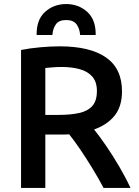

<svg xmlns="http://www.w3.org/2000/svg" viewBox="-20 -929 687 949"><path d="M84 0V-682Q129 -691 181 -695.5Q233 -700 275 -700Q425 -700 504 -645Q583 -590 583 -478Q583 -403 546.5 -357.5Q510 -312 445 -289Q471 -257 504 -209Q537 -161 569 -106.5Q601 -52 625 0H492Q466 -49 436 -98Q406 -147 376.5 -190.5Q347 -234 322 -265Q309 -264 295 -264H204V0ZM204 -361H268Q329 -361 371.5 -370.5Q414 -380 436.5 -405.5Q459 -431 459 -479Q459 -524 436.5 -550Q414 -576 374.5 -587Q335 -598 284 -598Q258 -598 238.5 -596Q219 -594 204 -593ZM161 -756Q160 -832 203 -870.5Q246 -909 307 -909Q368 -909 411 -870.5Q454 -832 453 -756H376Q374 -787 358.5 -808.5Q343 -830 307 -830Q271 -830 256 -808.5Q241 -787 239 -756Z"/></svg>

Font: Ubuntu Sans SemiBold
Style: Regular
Weight: 600
Designer: Dalton Maag Ltd
Foundry: Dalton Maag Ltd
Version: Version 1.006; ttfautohint (v1.8.4.7-5d5b)